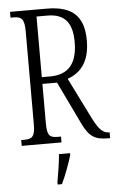

<svg xmlns="http://www.w3.org/2000/svg" viewBox="-61 -756 626 1019"><g transform="rotate(-5 251.5 -246.5)"><path d="M32 0H244V-31H227C185 -31 170 -41 170 -108V-318H248L357 -91C392 -18 423 0 493 0H503V-31H499C465 -31 443 -59 415 -114L306 -333C367 -355 425 -404 425 -527C425 -653 367 -714 228 -714H32V-683H47C88 -683 106 -673 106 -605V-108C106 -41 89 -31 47 -31H32ZM215 -354H170V-677H228C323 -677 360 -623 360 -525C360 -414 315 -354 215 -354ZM204 208V221H227C247 180 272 113 284 71V61H225C221 112 212 161 204 208Z"/></g></svg>

Font: Noto Serif Thai ExtraCondensed Light
Style: Regular
Weight: 300
Width: 2
Designer: Monotype Design Team
Foundry: Monotype Imaging Inc.
Version: Version 2.002